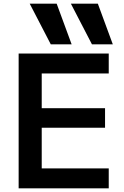

<svg xmlns="http://www.w3.org/2000/svg" viewBox="-20 -1020 674 1040"><path d="M81 -730H569V-622H206V-434H549V-328H206V-108H569V0H81ZM141 -1000H287L368 -780H255ZM510 -1000 591 -780H478L364 -1000Z"/></svg>

Font: Enso SemiBold
Style: Regular
Weight: 600
Designer: Coji Morishita
Foundry: UNDERFOREST DESIGN
Version: Version 1.000